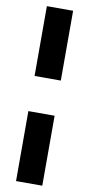

<svg xmlns="http://www.w3.org/2000/svg" viewBox="-108 -830 501 1081"><g transform="rotate(10 142.5 -290.0)"><path d="M218 -391H68V-790H218ZM68 -190H218V210H68Z"/></g></svg>

Font: Georama Extended
Style: Bold
Weight: 700
Width: 7
Designer: Jean-Baptiste Levee
Foundry: Production Type
Version: Version 1.000